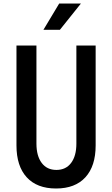

<svg xmlns="http://www.w3.org/2000/svg" viewBox="-20 -1060 640 1096"><path d="M74 -800H188V-240Q188 -170 218 -130Q248 -90 302 -90Q356 -90 386 -130Q416 -170 416 -240V-800H526V-230Q526 -112 467.5 -48Q409 16 300 16Q191 16 132.5 -48Q74 -112 74 -230ZM228 -890 318 -1040H442L322 -890Z"/></svg>

Font: Martian Mono Condensed
Style: Regular
Weight: 400
Width: 3
Designer: Roman Shamin
Foundry: Evil Martians
Version: Version 1.000